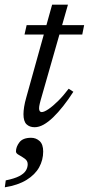

<svg xmlns="http://www.w3.org/2000/svg" viewBox="-42 -533 378 818"><path d="M62.5 -386 71.5 -426H316.5L308.5 -386ZM131 -105.5Q129 -98 127.5 -91.8Q126 -85.5 125.2 -80.5Q124.5 -75.5 124.5 -71.5Q124.5 -63.5 127.5 -59.5Q130.5 -55.5 135.5 -55.5Q146 -55.5 164.5 -68Q183 -80.5 205.5 -102.8Q228 -125 250.5 -155L270.5 -142Q249 -108.5 227.2 -81Q205.5 -53.5 184.5 -33.2Q163.5 -13 143.8 -2Q124 9 105.5 9Q84 9 71 -3.5Q58 -16 58 -46.5Q58 -60 60.8 -77.8Q63.5 -95.5 70 -118L180 -513H247.5ZM26 112.5Q26 92.5 40.8 73.2Q55.5 54 90.5 54Q111.5 54 126.8 68Q142 82 142 112.5Q142 148.5 124.8 179.8Q107.5 211 71.2 233.5Q35 256 -21.5 265L-17.5 235.5Q19.5 228 39.8 217.5Q60 207 68 194Q76 181 76 166.5Q76 152 63.5 143Q51 134 38.5 127.2Q26 120.5 26 112.5Z"/></svg>

Font: Newsreader 16pt
Style: Italic
Weight: 400
Italic angle: -17°
Designer: Hugues Gentile
Foundry: Production Type
Version: Version 1.003